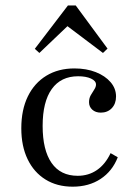

<svg xmlns="http://www.w3.org/2000/svg" viewBox="-20 -680 497 711"><path d="M249.2 11.3Q191.1 11.3 148.4 -15.3Q105.6 -41.9 82.3 -90.3Q58.9 -138.7 58.9 -204.8Q58.9 -273.4 83.1 -323Q107.3 -372.6 151.6 -399.6Q196 -426.6 255.6 -426.6Q300 -426.6 334.7 -412.9Q369.4 -399.2 389.5 -375.8Q409.7 -352.4 409.7 -322.6Q409.7 -296 394 -279.4Q378.2 -262.9 353.2 -262.9Q333.9 -262.9 321.8 -273.8Q309.7 -284.7 309.7 -301.6Q309.7 -316.1 316.1 -327.4Q322.6 -338.7 329 -348.4Q335.5 -358.1 335.5 -366.9Q335.5 -380.6 316.9 -389.1Q298.4 -397.6 269.4 -397.6Q205.6 -397.6 171.8 -350.4Q137.9 -303.2 137.9 -213.7Q137.9 -124.2 171 -76.6Q204 -29 267.7 -29Q308.1 -29 339.1 -50.4Q370.2 -71.8 389.5 -112.9L416.1 -97.6Q396 -46 352.4 -17.3Q308.9 11.3 249.2 11.3ZM125.8 -483.9 108.9 -499.2 231.5 -659.7H260.5L378.2 -500L361.3 -483.9L210.5 -597.6L248.4 -600.8Z"/></svg>

Font: Playfair 5pt SemiExpanded Light Light
Style: Regular
Weight: 300
Version: Version 2.203